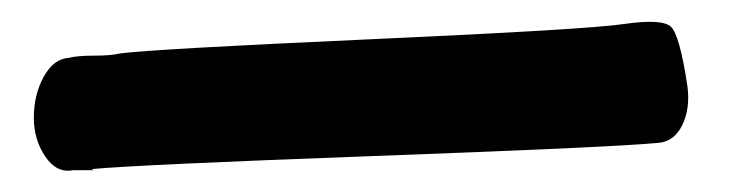

<svg xmlns="http://www.w3.org/2000/svg" viewBox="-20 -1 674 176"><path d="M47 155Q32 158 21.5 142.5Q11 127 11 107Q11 86 20 69.5Q29 53 43 52Q51 50 66.5 50Q82 50 90 48Q120 44 319.5 35Q519 26 552 21Q587 16 595 23.5Q603 31 610 77Q613 98 605.5 113.5Q598 129 583 130Q541 134 323.5 142Q106 150 64 154L66 155Z"/></svg>

Font: Because We Connect
Style: Regular
Weight: 400
Designer: Liz Wetzel, Aaron Williamson, Russ McMullin
Foundry: Red Hat
Version: Version 1.000